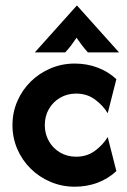

<svg xmlns="http://www.w3.org/2000/svg" viewBox="-20 -660 457 693"><path d="M250 13.9Q203.5 13.9 162.5 -3.5Q121.5 -20.8 90.6 -51.4Q59.7 -81.9 42.4 -122.2Q25 -162.5 25 -208.3Q25 -254.2 42.4 -294.4Q59.7 -334.7 90.6 -365.3Q121.5 -395.8 162.5 -413.2Q203.5 -430.6 250 -430.6Q293.1 -430.6 331.6 -416.3Q370.1 -402.1 400 -374.3L368.8 -251.4Q351.4 -279.9 322.6 -301Q293.8 -322.2 254.9 -322.2Q222.2 -322.2 196.5 -306.9Q170.8 -291.7 156.2 -266Q141.7 -240.3 141.7 -208.3Q141.7 -177.1 156.2 -151Q170.8 -125 196.5 -109.7Q222.2 -94.4 254.9 -94.4Q293.8 -94.4 322.6 -115.6Q351.4 -136.8 368.8 -165.3L400 -42.4Q370.1 -14.6 331.6 -0.3Q293.1 13.9 250 13.9ZM105.6 -470.8 256.9 -639.6H258.3L409.7 -470.8H297.2Q286.1 -483.3 276.4 -495.8Q266.7 -508.3 256.2 -523.6Q245.8 -508.3 236.5 -495.8Q227.1 -483.3 215.3 -470.8Z"/></svg>

Font: Afacad Flux
Style: Bold
Weight: 700
Designer: Kristian Moeller
Foundry: Dicotype
Version: Version 1.100